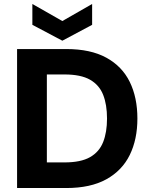

<svg xmlns="http://www.w3.org/2000/svg" viewBox="-20 -947 756 967"><path d="M66 0V-700H314Q436 -700 515.5 -656.5Q595 -613 633.5 -534.5Q672 -456 672 -350Q672 -245 633.5 -166.5Q595 -88 515.5 -44Q436 0 314 0ZM216 -129H305Q387 -129 433.5 -155.5Q480 -182 499.5 -231.5Q519 -281 519 -350Q519 -420 499.5 -469.5Q480 -519 433.5 -545.5Q387 -572 305 -572H216ZM294 -742 143 -822V-927L294 -841L444 -927V-822Z"/></svg>

Font: DM Sans 20pt Black
Style: Regular
Weight: 900
Version: Version 4.004;gftools[0.9.30]